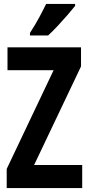

<svg xmlns="http://www.w3.org/2000/svg" viewBox="-20 -1020 451 974"><path d="M397 -66H14V-163L252 -664H18V-780H391V-683L153 -183H397ZM361 -990Q347 -972 323.5 -945Q300 -918 273.5 -889.5Q247 -861 224 -840H132V-853Q158 -893 178 -930Q198 -967 214 -1000H361Z"/></svg>

Font: Noto Sans Malayalam UI ExtraCondensed
Style: Bold
Weight: 700
Width: 2
Designer: Jelle Bosma - Monotype Design Team
Foundry: Monotype Imaging Inc.
Version: Version 2.104; ttfautohint (v1.8.4.7-5d5b)